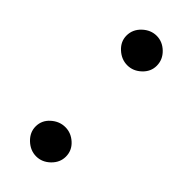

<svg xmlns="http://www.w3.org/2000/svg" viewBox="-164 -477 521 521"><g transform="rotate(45 97.0 -216.5)"><path d="M97.7 -335Q75.2 -335 57.1 -351.6Q39.1 -368.2 39.1 -390.6Q39.1 -414.1 57.1 -431.2Q75.2 -448.2 97.7 -448.2Q120.1 -448.2 137.7 -431.2Q155.3 -414.1 155.3 -390.6Q155.3 -368.2 137.7 -351.6Q120.1 -335 97.7 -335ZM97.7 14.6Q75.2 14.6 57.1 -2.4Q39.1 -19.5 39.1 -42Q39.1 -65.4 57.1 -81.5Q75.2 -97.7 97.7 -97.7Q120.1 -97.7 137.7 -81.5Q155.3 -65.4 155.3 -42Q155.3 -19.5 137.7 -2.4Q120.1 14.6 97.7 14.6Z"/></g></svg>

Font: Padauk
Style: Regular
Weight: 400
Designer: Debbi Hosken, Becca Hirsbrunner Spalinger
Foundry: SIL International
Version: Version 5.003